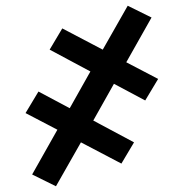

<svg xmlns="http://www.w3.org/2000/svg" viewBox="-20 -487 640 669"><path d="M175 162 92 121 180 -35 69 -93 114 -168 223 -110 295 -238 153 -314 197 -388 338 -314 425 -467 508 -426 420 -270 531 -212 486 -137 377 -195 305 -67 447 9 403 83 262 9Z"/></svg>

Font: Iosevka Etoile Medium
Style: Regular
Weight: 500
Designer: Belleve Invis
Foundry: Belleve Invis
Version: Version 22.1.2; ttfautohint (v1.8.4)